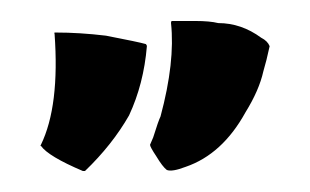

<svg xmlns="http://www.w3.org/2000/svg" viewBox="-20 -560 295 183"><path d="M119 -518Q120 -517 120 -516Q117 -480 103 -450Q87 -422 61 -397H59Q26 -411 19 -421Q18 -421 19 -422Q37 -459 32 -528Q31 -529 33 -529Q56 -529 81 -526Q112 -520 119 -518ZM237 -516Q236 -512 234 -503L231 -492Q227 -474 214 -453Q192 -413 157 -401Q144 -396 139 -398Q135 -401 129 -411Q123 -420 123 -422L126 -429Q131 -445 133 -449Q147 -501 143 -538Q143 -540 144 -540H145H166Q180 -540 188 -538Q210 -538 229 -524Q235 -521 237 -516Z"/></svg>

Font: Tovari Sans
Style: Bold
Weight: 700
Designer: Verneri Kontto, Denis Ignatov
Foundry: Verneri Kontto
Version: Version 1.10 May 7, 2019